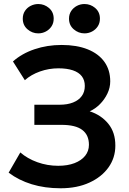

<svg xmlns="http://www.w3.org/2000/svg" viewBox="-20 -944 657 978"><path d="M289 15Q208 15 141.5 -5.5Q75 -26 24 -64.5L83.5 -167.5Q119.5 -136 170.2 -117.8Q221 -99.5 276.5 -99.5Q324.5 -99.5 359.5 -113Q394.5 -126.5 413.8 -150.5Q433 -174.5 433 -206.5Q433 -256.5 399 -282.2Q365 -308 293.5 -308H155V-410.5H283.5Q323.5 -410.5 352.2 -422Q381 -433.5 396.5 -454.8Q412 -476 412 -506Q412 -535.5 396.8 -555.5Q381.5 -575.5 351.2 -585.8Q321 -596 277.5 -596Q229 -596 183.8 -580Q138.5 -564 106.5 -535.5L46 -631Q91.5 -671.5 156 -693.2Q220.5 -715 294 -715Q371 -715 426.5 -692.8Q482 -670.5 511.8 -629Q541.5 -587.5 541.5 -529.5Q541.5 -497.5 527 -467.2Q512.5 -437 488.8 -413.2Q465 -389.5 437 -377Q495.5 -358 531.8 -313.5Q568 -269 567.5 -201.5Q567.5 -140.5 532.8 -91.5Q498 -42.5 435.2 -13.8Q372.5 15 289 15ZM175 -774Q144 -774 120 -794.8Q96 -815.5 96 -849Q96 -871.5 107 -888.2Q118 -905 136.2 -914.2Q154.5 -923.5 175 -923.5Q206 -923.5 229.8 -903Q253.5 -882.5 253.5 -849Q253.5 -826.5 242.5 -809.8Q231.5 -793 213.5 -783.5Q195.5 -774 175 -774ZM410.5 -774Q379.5 -774 355.5 -794.8Q331.5 -815.5 331.5 -849Q331.5 -871 342.5 -887.8Q353.5 -904.5 371.5 -914Q389.5 -923.5 410.5 -923.5Q441.5 -923.5 465.2 -903Q489 -882.5 489 -849Q489 -826.5 478 -809.8Q467 -793 449 -783.5Q431 -774 410.5 -774Z"/></svg>

Font: Geologica Roman Medium
Style: Regular
Weight: 500
Designer: Sindre Bremnes, Frode Helland
Foundry: Monokrom Skriftforlag AS
Version: Version 1.010;gftools[0.9.28]